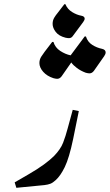

<svg xmlns="http://www.w3.org/2000/svg" viewBox="-20 -889 524 916"><path d="M58 7 50 -19 114 -56Q159 -82 189 -104Q219 -126 238 -145Q269 -177 281 -208Q293 -239 303 -277L327 -365L356 -359L329 -226Q310 -135 289 -92Q268 -49 245 -29Q232 -17 220.5 -12.5Q209 -8 192 -6ZM309 -707Q306 -707 302 -707.5Q298 -708 293 -709Q261 -717 246 -736.5Q231 -756 231 -775Q231 -792 239 -805Q247 -818 254 -826L287 -869H292Q302 -845 324 -831.5Q346 -818 368 -814Q384 -811 384 -800Q384 -794 377 -784L328 -718Q321 -707 309 -707ZM253 -513Q246 -513 235 -516Q204 -526 186 -546.5Q168 -567 168 -588Q168 -605 177 -619Q186 -633 193 -642L229 -689H235Q243 -662 267.5 -646Q292 -630 317 -625L384 -715H390Q398 -689 420 -675Q442 -661 467 -656Q484 -652 484 -639Q484 -631 477 -621L428 -551Q419 -539 407 -539Q400 -539 389 -542Q365 -551 347 -564.5Q329 -578 320 -591L274 -525Q265 -513 253 -513Z"/></svg>

Font: Gulzar
Style: Regular
Weight: 400
Designer: Borna Izadpanah, Alice Savoie, Simon Cozens, Fiona Ross
Version: Version 1.000;[7b34f74]; ttfautohint (v1.8.4)